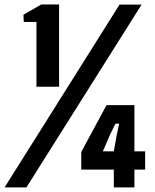

<svg xmlns="http://www.w3.org/2000/svg" viewBox="-88 -820 676 840"><path d="M71.5 -440.5V-724H16L14.5 -755.5L93 -800.5H170.5V-440.5ZM-68 0 435 -800H531.5L27.5 0ZM500 -360V-158H547V-78H500V0H410V-78H267.5V-155L378 -360ZM410 -158 423 -231 433.5 -279H417L393.5 -231L362 -158Z"/></svg>

Font: Big Shoulders
Style: Bold
Weight: 700
Designer: Patric King
Foundry: XO Type Co
Version: Version 2.002